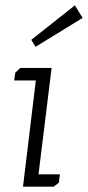

<svg xmlns="http://www.w3.org/2000/svg" viewBox="-20 -698 329 718"><path d="M289 -631 113 -523 97 -549 260 -678ZM37 -426 56 -444H173L124 -46H204L200 -15L181 0H66L114 -397H33Z"/></svg>

Font: Zilla Slab Light
Style: Italic
Weight: 300
Italic angle: -6°
Designer: Typotheque.com
Foundry: Typotheque type foundry
Version: Version 1.1; 2017; ttfautohint (v1.6)